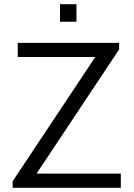

<svg xmlns="http://www.w3.org/2000/svg" viewBox="-20 -889 636 909"><path d="M544 -686V-655L153 -67H552V0H40V-31L431 -619H64V-686ZM342 -786H264V-869H342Z"/></svg>

Font: Chivo Light
Style: Regular
Weight: 300
Designer: Hector Gatti
Foundry: Omnibus-Type
Version: Version 1.007